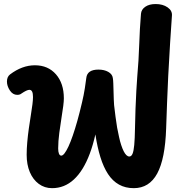

<svg xmlns="http://www.w3.org/2000/svg" viewBox="-20 -937 941 970"><path d="M242.9 13.6Q205.1 13.6 175.9 -8Q146.8 -29.6 130.7 -67.4Q114.7 -105.3 114.7 -155.1Q114.7 -184.3 117.7 -218.6Q120.7 -252.9 125.7 -288.2Q130.7 -323.4 135.7 -354.3Q146.7 -419.9 146.7 -446.7Q146.7 -465.3 142.2 -474.3Q137.7 -483.2 128.6 -483.2Q115.8 -483.2 88.1 -464.3Q80.3 -457.8 66.9 -457.8Q44.6 -457.8 29.8 -480.1Q15.1 -502.4 15.1 -525Q15.1 -548.8 30.6 -560.9Q91.9 -607.2 156.3 -607.2Q222.8 -607.2 262.7 -561.5Q302.6 -515.8 302.6 -440.1Q302.6 -425.9 299.6 -401.8Q296.6 -377.8 291.6 -348.1Q285.3 -309.1 279.6 -265.8Q273.9 -222.6 273.9 -187.1Q273.9 -170.2 277.9 -160.4Q282 -150.7 289.6 -150.7Q296.9 -150.7 306 -162.3Q315.1 -174 325.6 -196.3Q336.1 -218.7 347.5 -251.6Q358.9 -284.4 370.7 -326.3Q382.4 -368.1 394.3 -419Q403.1 -455.6 408.7 -491.5Q414.3 -527.4 416 -543.1Q420.6 -585.4 477.3 -585.4Q506.8 -585.4 527.1 -573.8Q547.4 -562.1 550 -543.1Q551.8 -533.8 552.4 -515.1Q553 -496.4 553.6 -475Q554.2 -453.6 554.8 -435.1Q555.4 -416.6 556.4 -406.2Q560 -376.6 563.6 -347.4Q567.2 -318.3 571.7 -292.4Q576.7 -267.4 581.5 -244.8Q586.3 -222.2 592.3 -204.3Q598.2 -186.3 604.7 -173.3Q611.2 -160.3 618.4 -153.3Q625.7 -146.3 633.4 -146.3Q643.6 -146.3 649.4 -159.8Q655.3 -173.2 658.2 -204.3Q661.1 -235.4 662 -288.7Q662.7 -337.4 664.6 -386.8Q666.4 -436.1 668.8 -478.7Q671.2 -521.3 673.4 -549.2Q680.7 -631 683.3 -710.8Q685.9 -790.6 692.2 -867.2Q694 -889.2 714.1 -902.9Q734.1 -916.6 766.3 -916.6Q802.7 -916.6 826.6 -899.9Q850.4 -883.3 848.7 -859Q844.7 -800 839.4 -720.1Q834.1 -640.2 829.9 -553.2Q826.7 -487.1 824.1 -419.8Q821.4 -352.4 819.4 -288.3Q814.4 -134.6 774.3 -60.5Q734.2 13.6 655.9 13.6Q613.7 13.6 581.3 -4.4Q548.9 -22.4 525.8 -57.6Q502.8 -92.7 487.2 -143.2Q471.6 -193.8 461.9 -257.9Q449.8 -204 433.6 -160.8Q417.4 -117.7 397.3 -85Q377.2 -52.3 353.3 -30.3Q329.3 -8.2 301.8 2.7Q274.3 13.6 242.9 13.6Z"/></svg>

Font: Playpen Sans Thai
Style: Regular
Weight: 400
Designer: Sirin Gunkloy, Laura Meseguer, Veronika Burian, José Scaglione
Foundry: TypeTogether
Version: Version 2.000